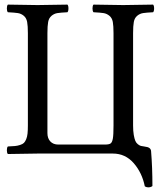

<svg xmlns="http://www.w3.org/2000/svg" viewBox="-20 -667 714 834"><path d="M558.1 -522.9V-122.1Q558.1 -98.1 561 -81.1Q564 -64 567.9 -54.9Q571.8 -45.9 579.1 -40.3Q586.4 -34.7 591.8 -33.2Q597.2 -31.7 606 -30.8Q623 -28.8 629.2 -23.9Q635.3 -19 636.2 -11.2Q642.1 60.5 642.1 141.1Q635.3 146.5 625.5 146.7Q615.7 147 608.9 142.1Q597.2 83.5 560.8 41.7Q524.4 0 470.2 0H144Q111.8 0 14.2 2Q9.8 -2.4 9.8 -14.4Q9.8 -26.4 14.2 -30.8Q34.2 -31.7 45.2 -32.7Q56.2 -33.7 67.4 -37.4Q78.6 -41 84 -46.4Q89.4 -51.8 93.8 -62.3Q98.1 -72.8 99.6 -86.7Q101.1 -100.6 101.1 -122.1V-522.9Q101.1 -554.7 97.9 -571.8Q94.7 -588.9 83.3 -598.4Q71.8 -607.9 57.9 -610.1Q43.9 -612.3 14.2 -613.8Q9.8 -618.2 9.8 -630.4Q9.8 -642.6 14.2 -647Q113.8 -645 143.1 -645Q175.3 -645 272.9 -647Q277.3 -642.6 277.3 -630.4Q277.3 -618.2 272.9 -613.8Q243.2 -612.3 229.2 -610.1Q215.3 -607.9 203.9 -598.4Q192.4 -588.9 189.2 -571.8Q186 -554.7 186 -522.9V-88.9Q186 -65.9 198.7 -52.5Q211.4 -39.1 232.9 -39.1H436Q453.6 -39.1 460.4 -43.9Q467.3 -48.8 470.2 -65.2Q473.1 -81.5 473.1 -122.1V-522.9Q473.1 -554.7 470 -571.8Q466.8 -588.9 455.3 -598.4Q443.8 -607.9 429.9 -610.1Q416 -612.3 386.2 -613.8Q381.8 -618.2 381.8 -630.4Q381.8 -642.6 386.2 -647Q485.8 -645 515.1 -645Q547.4 -645 645 -647Q649.4 -642.6 649.4 -630.4Q649.4 -618.2 645 -613.8Q615.2 -612.3 601.3 -610.1Q587.4 -607.9 575.9 -598.4Q564.5 -588.9 561.3 -571.8Q558.1 -554.7 558.1 -522.9Z"/></svg>

Font: Linux Libertine Display G
Style: Regular
Weight: 400
Designer: Philipp H. Poll
Foundry: Philipp H. Poll
Version: Version 5.0.9